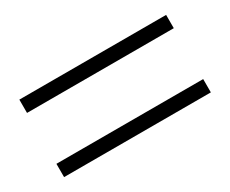

<svg xmlns="http://www.w3.org/2000/svg" viewBox="-56 -657 705 588"><g transform="rotate(-30 296.5 -363.0)"><path d="M556 -226V-273H37V-226ZM556 -453V-500H37V-453Z"/></g></svg>

Font: Noto Serif CJK HK SemiBold
Style: Regular
Weight: 600
Designer: Ryoko NISHIZUKA 西塚涼子 (kana & ideographs); Frank Grießhammer (Latin, Greek & Cyrillic); Wenlong ZHANG 张文龙 (bopomofo); San
Foundry: Adobe
Version: Version 2.001;hotconv 1.1.0;makeotfexe 2.6.0